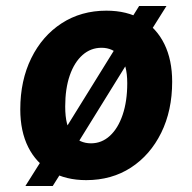

<svg xmlns="http://www.w3.org/2000/svg" viewBox="-20 -592 640 639"><path d="M267 7.5Q199 7.5 149.8 -21Q100.5 -49.5 74 -102.2Q47.5 -155 47.5 -228Q47.5 -324 84 -398.2Q120.5 -472.5 185.2 -514.5Q250 -556.5 334 -556.5Q403 -556.5 452 -527.5Q501 -498.5 527 -445.5Q553 -392.5 553 -320Q553 -224 516.5 -150Q480 -76 415.8 -34.2Q351.5 7.5 267 7.5ZM283 -115Q318.5 -115 345.8 -140Q373 -165 388.2 -210Q403.5 -255 403.5 -315Q403.5 -378 379.2 -405.5Q355 -433 318 -433Q282 -433 254.8 -409Q227.5 -385 212.2 -341Q197 -297 197 -237.5Q197 -171 221 -143Q245 -115 283 -115ZM64.5 27 139.5 -92 164 -109 385 -465.5 387.5 -483 443 -572H534L469 -468.5L445.5 -449.5L219.5 -84.5L216 -69L155.5 27Z"/></svg>

Font: Spline Sans Mono
Style: Italic
Weight: 400
Italic angle: -4°
Monospace: yes
Designer: Eben Sorkin, Mirko Velimirovic
Foundry: Sorkin Type
Version: Version 1.004